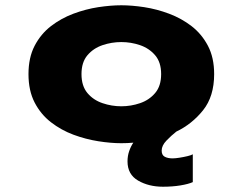

<svg xmlns="http://www.w3.org/2000/svg" viewBox="-20 -532 915 728"><path d="M440 11Q400 11 352.5 3.5Q305 -4 258.5 -21.2Q212 -38.5 173.2 -68.5Q134.5 -98.5 111.2 -143.5Q88 -188.5 88 -251Q88 -313.5 111.2 -358.2Q134.5 -403 173 -432.8Q211.5 -462.5 258.2 -480Q305 -497.5 352.5 -504.8Q400 -512 440 -512Q480 -512 527.2 -504.8Q574.5 -497.5 621.2 -480Q668 -462.5 706.5 -432.8Q745 -403 768.5 -358.2Q792 -313.5 792 -251Q792 -166.5 750 -114Q708 -61.5 648.5 -33Q629.5 -18 611.2 1Q593 20 593 39Q593 56 604.5 62.2Q616 68.5 634.5 68.5Q644.5 68.5 660.5 66Q676.5 63.5 691 60Q705.5 56.5 711 53V158.5Q694.5 166 664.2 171Q634 176 598 176Q544 176 503.8 152.8Q463.5 129.5 463.5 80Q463.5 59 469.8 41Q476 23 485.5 9Q462.5 11 440 11ZM440 -129Q476.5 -129 511 -140.8Q545.5 -152.5 568.2 -179.2Q591 -206 591 -251Q591 -296 568.2 -322.5Q545.5 -349 511 -360.8Q476.5 -372.5 440 -372.5Q403.5 -372.5 368.8 -360.8Q334 -349 311.5 -322.5Q289 -296 289 -251Q289 -206 311.5 -179.2Q334 -152.5 368.8 -140.8Q403.5 -129 440 -129Z"/></svg>

Font: Trispace SemiExpanded ExtraBold
Style: Regular
Weight: 800
Width: 6
Designer: Tyler Finck
Foundry: Etcetera Type Company
Version: Version 1.210; ttfautohint (v1.8.3)